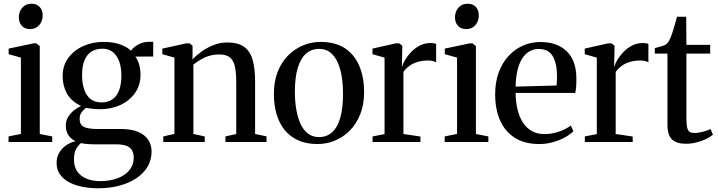

<svg xmlns="http://www.w3.org/2000/svg" viewBox="-20 -764 3862 1033"><path d="M26 0V-30L92.5 -43.5V-454L26.5 -472.5V-502.5L162 -531H175.5L194 -516V-43L261 -30V0ZM141 -607.5Q114 -607.5 97.8 -624.8Q81.5 -642 81.5 -671Q81.5 -702 100.2 -723Q119 -744 149 -744H150Q177 -744 193.2 -727Q209.5 -710 209.5 -681Q209.5 -650 191 -628.8Q172.5 -607.5 142 -607.5Z M507.5 249Q462.5 249 422 240.8Q381.5 232.5 350.5 215.8Q319.5 199 302 173.2Q284.5 147.5 284.5 112.5Q284.5 82.5 297.8 59Q311 35.5 334 19.2Q357 3 386 -4.5Q361.5 -16.5 347.8 -37Q334 -57.5 334 -88.5Q334 -113 345.5 -133Q357 -153 375.8 -168.5Q394.5 -184 416 -194Q362.5 -219.5 339.8 -261.2Q317 -303 317 -354.5Q317 -412 348 -453.2Q379 -494.5 428.8 -516.5Q478.5 -538.5 535 -538.5Q590 -538.5 626.8 -525Q663.5 -511.5 685 -491Q696.5 -509.5 723.5 -524.2Q750.5 -539 780 -539H804.5L804 -460L708 -459.5Q716 -450 722.2 -435.2Q728.5 -420.5 732.2 -402Q736 -383.5 736 -362.5Q736 -305.5 706.5 -263.8Q677 -222 628 -199.2Q579 -176.5 519.5 -176.5Q500 -176.5 479.5 -178.5Q459 -180.5 442.5 -183.5Q430.5 -174.5 419.5 -160.5Q408.5 -146.5 408.5 -124.5Q408.5 -93 430.8 -81.5Q453 -70 504.5 -70H630.5Q686 -70 722.5 -54.8Q759 -39.5 777.2 -12.2Q795.5 15 795.5 51Q795.5 96.5 774 132.8Q752.5 169 713.5 195Q674.5 221 622.2 235Q570 249 507.5 249ZM518.5 210.5Q571.5 210.5 612.5 195Q653.5 179.5 676.5 151.2Q699.5 123 699.5 85.5Q699.5 63 691.5 46.8Q683.5 30.5 662.8 21.5Q642 12.5 603 12.5H492.5Q468.5 12.5 449 10.8Q429.5 9 415.5 6Q399.5 19 388.8 39.2Q378 59.5 378 95Q378 133.5 396 159Q414 184.5 445.8 197.5Q477.5 210.5 518.5 210.5ZM525 -213Q578.5 -213 605.8 -250.2Q633 -287.5 633 -358.5Q633 -403 620.8 -435.2Q608.5 -467.5 585.8 -484.8Q563 -502 531 -502Q497 -502 472.5 -486.8Q448 -471.5 434.8 -439.8Q421.5 -408 421.5 -359.5Q421.5 -317 432.5 -283.8Q443.5 -250.5 466.5 -231.8Q489.5 -213 525 -213Z M918.5 -43.5V-454L853.5 -472.5V-502.5L983 -531H999.5L1016 -518V-477.5L1015.5 -444Q1034.5 -465 1063.5 -486Q1092.5 -507 1128.2 -521.2Q1164 -535.5 1202.5 -535.5Q1261.5 -535.5 1294 -511.5Q1326.5 -487.5 1339.5 -440.8Q1352.5 -394 1352.5 -326V-43L1414 -30.5V0H1193V-30L1251 -43V-324.5Q1251 -371.5 1244.2 -404.2Q1237.5 -437 1218 -454Q1198.5 -471 1160.5 -471Q1131.5 -471 1107 -464Q1082.5 -457 1061.2 -444.2Q1040 -431.5 1020.5 -416.5V-43.5L1081.5 -30V0H858.5V-30Z M1453.5 -258.5Q1453.5 -327 1474.5 -379.2Q1495.5 -431.5 1531.5 -467Q1567.5 -502.5 1612.2 -520.5Q1657 -538.5 1704 -538.5Q1786 -538.5 1838 -502.8Q1890 -467 1914.5 -406Q1939 -345 1939 -269.5Q1939 -201 1917.8 -148.5Q1896.5 -96 1861 -60.5Q1825.5 -25 1780.8 -7Q1736 11 1689 11Q1628 11 1583.2 -9.5Q1538.5 -30 1509.8 -66.8Q1481 -103.5 1467.2 -152.5Q1453.5 -201.5 1453.5 -258.5ZM1696.5 -26.5Q1738 -26.5 1766.8 -52.2Q1795.5 -78 1810.5 -129.5Q1825.5 -181 1825.5 -258.5Q1825.5 -307 1818.8 -350.8Q1812 -394.5 1796.8 -428.2Q1781.5 -462 1757.2 -481.5Q1733 -501 1697.5 -501Q1655.5 -501 1626.5 -475.5Q1597.5 -450 1582 -398.8Q1566.5 -347.5 1566.5 -269.5Q1566.5 -220.5 1573.8 -176.8Q1581 -133 1596.2 -99Q1611.5 -65 1636.2 -45.8Q1661 -26.5 1696.5 -26.5Z M1984.5 0V-30L2049 -42.5V-454L1984 -472.5V-502.5L2110.5 -531H2128L2144.5 -518L2144 -488.5L2142 -402.5L2144 -407Q2147.5 -421.5 2159.8 -442.2Q2172 -463 2191.8 -483.8Q2211.5 -504.5 2238 -518.5Q2264.5 -532.5 2296.5 -532.5Q2308 -532.5 2315 -531.2Q2322 -530 2326.5 -528V-428.5Q2321.5 -432 2310.8 -435.2Q2300 -438.5 2283.5 -438.5Q2253 -438.5 2228 -431.2Q2203 -424 2183.8 -410.2Q2164.5 -396.5 2150.5 -377V-43L2242 -29.5V0Z M2372.5 0V-30L2439 -43.5V-454L2373 -472.5V-502.5L2508.5 -531H2522L2540.5 -516V-43L2607.5 -30V0ZM2487.5 -607.5Q2460.5 -607.5 2444.2 -624.8Q2428 -642 2428 -671Q2428 -702 2446.8 -723Q2465.5 -744 2495.5 -744H2496.5Q2523.5 -744 2539.8 -727Q2556 -710 2556 -681Q2556 -650 2537.5 -628.8Q2519 -607.5 2488.5 -607.5Z M2882 11Q2803.5 11 2750.8 -22Q2698 -55 2671 -115.2Q2644 -175.5 2644 -256.5Q2644 -322.5 2663.2 -374.5Q2682.5 -426.5 2716.2 -463Q2750 -499.5 2794 -518.8Q2838 -538 2887 -538Q2976.5 -538 3027.8 -489.2Q3079 -440.5 3081 -348.5Q3081.5 -318 3079.8 -298Q3078 -278 3075 -264H2754Q2754.5 -217.5 2764 -177Q2773.5 -136.5 2792.2 -106.5Q2811 -76.5 2840.2 -59.5Q2869.5 -42.5 2910 -42.5Q2949.5 -42.5 2989 -56.5Q3028.5 -70.5 3051 -88.5L3065 -58Q3048 -40.5 3019.2 -24.8Q2990.5 -9 2954.8 1Q2919 11 2882 11ZM2754 -298 2974.5 -304Q2976 -315.5 2976.2 -327.5Q2976.5 -339.5 2977 -350.5Q2977 -420.5 2954.5 -460.5Q2932 -500.5 2879 -500.5Q2850 -500.5 2827 -486.8Q2804 -473 2788 -446.8Q2772 -420.5 2763.5 -383Q2755 -345.5 2754 -298Z M3126.5 0V-30L3191 -42.5V-454L3126 -472.5V-502.5L3252.5 -531H3270L3286.5 -518L3286 -488.5L3284 -402.5L3286 -407Q3289.5 -421.5 3301.8 -442.2Q3314 -463 3333.8 -483.8Q3353.5 -504.5 3380 -518.5Q3406.5 -532.5 3438.5 -532.5Q3450 -532.5 3457 -531.2Q3464 -530 3468.5 -528V-428.5Q3463.5 -432 3452.8 -435.2Q3442 -438.5 3425.5 -438.5Q3395 -438.5 3370 -431.2Q3345 -424 3325.8 -410.2Q3306.5 -396.5 3292.5 -377V-43L3384 -29.5V0Z M3668.5 9.5Q3622.5 9.5 3596.8 -12.8Q3571 -35 3571 -94V-475.5H3503V-505Q3510.5 -507.5 3521.5 -510.2Q3532.5 -513 3543 -516.2Q3553.5 -519.5 3559 -522.5Q3566 -526.5 3571 -532.2Q3576 -538 3580.2 -545.8Q3584.5 -553.5 3588 -562.5Q3593 -574 3599.2 -593.8Q3605.5 -613.5 3611.8 -635.2Q3618 -657 3622.5 -674H3672L3673 -522.5H3801V-475.5H3673V-130.5Q3673 -94.5 3677.2 -77Q3681.5 -59.5 3691.2 -54Q3701 -48.5 3717.5 -48.5Q3737 -48.5 3763 -55.5Q3789 -62.5 3803 -70L3815.5 -39Q3802 -27.5 3779 -16.2Q3756 -5 3727.8 2.2Q3699.5 9.5 3668.5 9.5Z"/></svg>

Font: Merriweather 96pt
Style: Regular
Weight: 400
Version: Version 2.100